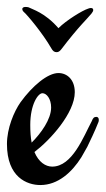

<svg xmlns="http://www.w3.org/2000/svg" viewBox="-37 -521 304 552"><path d="M240 -185C233 -185 230 -181 227 -173C203 -128 171 -42 113 -42C94 -42 74 -55 62 -84C107 -118 178 -196 178 -256C178 -292 156 -311 131 -311C100 -311 56 -274 22 -227C3 -200 -17 -152 -17 -107C-17 -11 41 11 79 11C130 11 170 -26 197 -69L214 -99C223 -118 235 -142 246 -170C247 -172 247 -174 247 -177C247 -182 244 -185 240 -185ZM50 -162C50 -220 72 -253 85 -253C97 -253 110 -237 110 -212C110 -178 81 -138 54 -111C51 -126 50 -143 50 -162ZM31 -487C40 -480 86 -425 110 -383C115 -374 119 -371 126 -371C131 -371 135 -374 139 -379C190 -446 215 -468 226 -482C229 -486 231 -489 231 -492C231 -496 229 -498 224 -498C221 -498 219 -497 216 -496C200 -491 154 -463 131 -440C92 -485 56 -494 45 -500C42 -501 39 -501 36 -501C31 -501 27 -499 27 -495C27 -493 28 -490 31 -487Z"/></svg>

Font: Engagement
Style: Regular
Weight: 400
Designer: Astigmatic (AOETI)
Foundry: Astigmatic (AOETI)
Version: Version 1.000